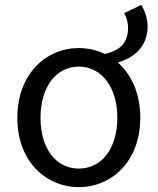

<svg xmlns="http://www.w3.org/2000/svg" viewBox="-20 -754 646 787"><path d="M303 -63C209 -63 146 -146 146 -271C146 -396 209 -481 303 -481C397 -481 461 -396 461 -271C461 -146 397 -63 303 -63ZM489 -700C499 -683 505 -660 505 -640C505 -578 471 -546 409 -533C376 -549 340 -557 303 -557C170 -557 51 -452 51 -271C51 -91 170 13 303 13C436 13 555 -91 555 -271C555 -372 518 -449 463 -498C526 -516 585 -560 585 -646C585 -678 574 -709 559 -734Z"/></svg>

Font: Noto Sans Mono CJK SC Regular
Style: Regular
Weight: 400
Designer: Ryoko NISHIZUKA (kana & ideographs); Paul D. Hunt (Latin, Greek & Cyrillic); Wenlong ZHANG (bopomofo); Sandoll Communica
Foundry: Adobe Systems Incorporated
Version: Version 1.005;PS 1.005;hotconv 1.0.96;makeotf.lib2.5.65012